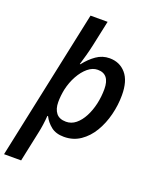

<svg xmlns="http://www.w3.org/2000/svg" viewBox="-205 -860 970 1201"><g transform="rotate(20 280.0 -260.0)"><path d="M-27.3 239.7 184.6 -759.8H298.3L262.7 -593.3Q254.9 -556.6 244.4 -518.8Q233.9 -481 225.1 -452.1H229Q262.2 -495.1 301.8 -522.7Q341.3 -550.3 389.2 -550.3Q456.5 -550.3 498 -502.2Q539.6 -454.1 539.6 -358.9Q539.6 -293 523.2 -227.8Q506.8 -162.6 474.9 -108.9Q442.9 -55.2 395.5 -22.7Q348.1 9.8 286.6 9.8Q232.9 9.8 200.2 -16.4Q167.5 -42.5 149.9 -78.1H145.5Q143.6 -49.8 139.2 -18.3Q134.8 13.2 128.4 41.5L86.4 239.7ZM266.6 -83.5Q302.2 -83.5 331.1 -106.9Q359.9 -130.4 380.6 -169.9Q401.4 -209.5 412.4 -258.1Q423.3 -306.6 423.3 -356.9Q423.3 -457 343.8 -457Q309.6 -457 278.6 -431.2Q247.6 -405.3 223.9 -362.5Q200.2 -319.8 188.5 -267.6Q179.7 -223.6 179.7 -183.1Q179.7 -137.7 200.7 -110.6Q221.7 -83.5 266.6 -83.5Z"/></g></svg>

Font: Open Sans SemiBold
Style: Italic
Weight: 600
Italic angle: -12°
Designer: Monotype Design Team
Foundry: Monotype Imaging Inc.
Version: Version 3.003; ttfautohint (v1.8.4)